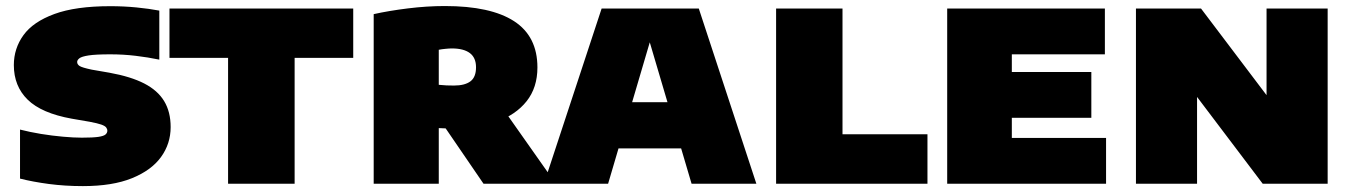

<svg xmlns="http://www.w3.org/2000/svg" viewBox="-20 -624 4590 652"><path d="M261.5 8Q201 8 146.2 0.8Q91.5 -6.5 48 -17.5V-184Q81 -175.5 119.2 -169.2Q157.5 -163 193.8 -159.8Q230 -156.5 258 -156.5Q295.5 -156.5 314 -159.2Q332.5 -162 338.5 -167.5Q344.5 -173 344.5 -180Q344.5 -186 340.5 -191.2Q336.5 -196.5 323.8 -201Q311 -205.5 284.5 -210.5L223.5 -221Q121 -239.5 74 -285.5Q27 -331.5 27 -403Q27 -459.5 59.8 -504.8Q92.5 -550 164.8 -576.5Q237 -603 354.5 -603Q400 -603 443.2 -598.8Q486.5 -594.5 521 -588V-421.5Q482.5 -429.5 440.5 -434.5Q398.5 -439.5 354.5 -439.5Q305 -439.5 281 -435.8Q257 -432 249.5 -426Q242 -420 242 -413.5Q242 -405.5 250.2 -400Q258.5 -394.5 291.5 -387.5L352 -377Q424 -364 469.8 -340.5Q515.5 -317 537.5 -280.5Q559.5 -244 559.5 -192.5Q559.5 -136 526.8 -90.8Q494 -45.5 428 -18.8Q362 8 261.5 8Z M754.5 0V-427.5H555.5V-595H1179.5V-427.5H980.5V0Z M1249 0V-576Q1300.5 -587.5 1365.2 -595.5Q1430 -603.5 1490.5 -603.5Q1646.5 -603.5 1725.8 -552Q1805 -500.5 1805 -395Q1805 -326.5 1768.2 -280.2Q1731.5 -234 1666.2 -210.8Q1601 -187.5 1516 -187.5Q1505.5 -187.5 1493.5 -188Q1481.5 -188.5 1470 -189V0ZM1622 0 1437 -270.5H1677L1867.5 0ZM1521.5 -333.5Q1558.5 -333.5 1577.5 -347.8Q1596.5 -362 1596.5 -395.5Q1596.5 -428 1575.5 -443.8Q1554.5 -459.5 1514.5 -459.5Q1506 -459.5 1493 -458.2Q1480 -457 1470 -455V-336Q1484.5 -334.5 1496 -334Q1507.5 -333.5 1521.5 -333.5Z M1827 0 2023 -595H2353L2548.5 0H2328.5L2177 -512.5H2196L2045 0ZM2022 -120 2071.5 -277H2303L2352 -120Z M2615.5 0V-595H2841V-168H3129.5V0Z M3196.5 0V-595H3732V-439.5H3416V-155.5H3736V0ZM3315.5 -224V-379.5H3686V-224Z M3837.5 0V-595H4058.5L4310 -262.5H4281V-595H4488.5V0H4268L4016.5 -332.5H4045V0Z"/></svg>

Font: Encode Sans SC SemiExpanded Black
Style: Regular
Weight: 900
Width: 6
Designer: Multiple Designers
Foundry: Impallari Type
Version: Version 3.002